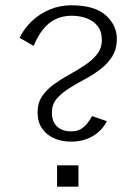

<svg xmlns="http://www.w3.org/2000/svg" viewBox="-20 -698 475 718"><path d="M245.5 -168.3Q211.4 -168.3 183 -180.6Q154.6 -192.9 137.5 -217.2Q120.5 -241.5 120.5 -277.4Q120.5 -313.2 137.8 -338.5Q155.1 -363.8 182.4 -383.4Q209.7 -402.9 240.8 -420Q271.9 -437.1 299 -455.4Q326.2 -473.6 343.5 -495.9Q360.8 -518.1 360.8 -549.1Q360.8 -579.5 345.9 -599.4Q331 -619.3 305.2 -629.2Q279.5 -639.1 248.1 -639.1Q213 -639.1 186.4 -625.6Q159.8 -612.2 140.1 -587Q120.4 -561.8 105.7 -526.3L53.1 -556.7Q70.7 -592.3 99.8 -619.7Q128.9 -647.2 166.6 -662.7Q204.2 -678.2 246.1 -678.2Q334 -678.2 375.5 -640.9Q416.9 -603.6 416.9 -552.9Q416.9 -514.1 399.4 -486.4Q381.9 -458.7 354.4 -438.1Q326.9 -417.5 295.5 -400.8Q264.1 -384.2 236.6 -366.5Q209.1 -348.8 191.6 -328Q174.1 -307.1 174.1 -277.4Q174.1 -242.3 193.7 -224.5Q213.3 -206.8 245.5 -206.8Q267.6 -206.8 281.8 -215Q295.9 -223.2 306 -236.1Q316 -248.9 324.4 -263.9L379.5 -244.9Q363.1 -210.8 327.7 -189.5Q292.3 -168.3 245.5 -168.3ZM193.4 0V-79.8H273.4V0Z"/></svg>

Font: Panamera Thin
Style: Regular
Weight: 100
Designer: Bastien Sozeau
Foundry: NBR — Bastien Sozeau
Version: Version 3.003;gftools[0.9.33]